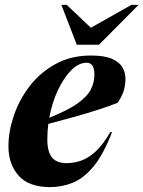

<svg xmlns="http://www.w3.org/2000/svg" viewBox="-20 -752 586 785"><path d="M438 -211.5Q402.5 -119.5 362 -71Q321.5 -22.5 277.2 -4.8Q233 13 185.5 13Q97.5 13 56 -34Q14.5 -81 14.5 -154Q14.5 -214 36.5 -279Q58.5 -344 101.2 -399.8Q144 -455.5 207 -490.2Q270 -525 352 -525Q407 -525 437.8 -511.5Q468.5 -498 480.8 -476.2Q493 -454.5 493 -430.5Q493 -375.5 460.5 -331.5Q429.5 -319 383.2 -304Q337 -289 283.5 -274Q230 -259 177.5 -245.5Q173.5 -213.5 173.5 -182.5Q173.5 -131.5 192.5 -108.2Q211.5 -85 252.5 -85Q281.5 -85 311 -95Q340.5 -105 370.5 -132.2Q400.5 -159.5 431 -212ZM334 -495.5Q302 -495.5 271.2 -464.8Q240.5 -434 216.5 -382.8Q192.5 -331.5 181.5 -270.5Q256.5 -300.5 296.2 -328.5Q336 -356.5 351 -385.5Q366 -414.5 366 -447.5Q366 -495.5 334 -495.5ZM546.5 -732 384.5 -569H294L231 -732H253L351.5 -638.5L517 -732Z"/></svg>

Font: Newsreader 72pt
Style: Bold Italic
Weight: 700
Italic angle: -17°
Designer: Hugues Gentile
Foundry: Production Type
Version: Version 1.003; ttfautohint (v1.8.3)